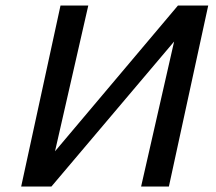

<svg xmlns="http://www.w3.org/2000/svg" viewBox="-20 -678 784 698"><path d="M594 0H493L613 -527L167 0H57L200 -658H301L180 -128L627 -658H737Z"/></svg>

Font: Ysabeau Semibold
Style: Italic
Weight: 600
Italic angle: -12°
Designer: Christian Thalmann (Catharsis Fonts)
Version: Version 0.003